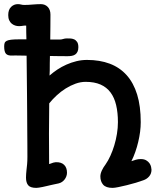

<svg xmlns="http://www.w3.org/2000/svg" viewBox="-25 -890 804 924"><path d="M100.1 -35.2Q100.1 -43.9 100.8 -53.2Q101.6 -62.5 102.5 -71.8Q104 -84.5 105.5 -100.1Q106.9 -115.7 106.9 -134.8Q106.9 -157.2 106.7 -189.5Q106.4 -221.7 106.2 -261Q106 -300.3 105.7 -344.7Q105.5 -389.2 105 -436Q104.5 -482.9 104 -530Q103.5 -577.1 103 -622.1Q80.1 -622.6 67.1 -622.8Q54.2 -623 47.6 -623Q41 -623 38.8 -622.8Q36.6 -622.6 34.7 -622.6Q12.7 -621.6 3.9 -631.1Q-4.9 -640.6 -4.9 -666.5Q-4.9 -676.3 -2.7 -682.9Q-0.5 -689.5 7.1 -693.4Q14.6 -697.3 29.3 -699Q43.9 -700.7 68.8 -700.7H102.1Q101.6 -718.3 101.3 -734.9Q101.1 -751.5 101.1 -766.6Q93.8 -767.6 85.4 -765.9Q77.1 -764.2 65.9 -764.2Q57.1 -764.2 48.1 -767.1Q39.1 -770 31.5 -776.1Q23.9 -782.2 19.3 -792.5Q14.6 -802.7 14.6 -817.4Q14.6 -843.3 28.3 -856.7Q42 -870.1 61 -870.1Q68.8 -870.1 76.2 -868.2Q83.5 -866.2 91.8 -866.2Q101.6 -866.2 111.8 -866.7Q122.1 -867.2 131.8 -868.2Q142.6 -869.1 153.1 -869.6Q163.6 -870.1 171.4 -870.1Q191.9 -870.1 204.8 -856.7Q217.8 -843.3 217.8 -819.8Q217.8 -790 217.5 -760.3Q217.3 -730.5 216.8 -699.7H262.7Q271 -699.7 279.1 -702.4Q287.1 -705.1 296.9 -705.1Q303.2 -705.1 312.7 -704.8Q322.3 -704.6 331.1 -700.9Q339.8 -697.3 345.9 -688.5Q352.1 -679.7 352.1 -662.6Q352.1 -649.4 347.9 -640.9Q343.8 -632.3 336.9 -627.7Q330.1 -623 320.6 -621.3Q311 -619.6 300.3 -619.6Q278.8 -619.6 258.1 -619.9Q237.3 -620.1 215.3 -620.6Q214.8 -603.5 214.6 -586.4Q214.4 -569.3 214.4 -551.3L213.4 -526.4Q230.5 -541.5 251 -555.2Q271.5 -568.8 294.7 -579.1Q317.9 -589.4 342.8 -595.5Q367.7 -601.6 393.6 -601.6Q455.1 -601.6 503.2 -583.5Q551.3 -565.4 584.5 -528.3Q617.7 -491.2 635 -435.1Q652.3 -378.9 652.3 -302.2Q652.3 -279.8 649.2 -255.4Q646 -231 640.1 -206.5Q634.3 -182.1 626 -158.4Q617.7 -134.8 607.4 -114.3Q618.2 -118.2 628.9 -121.3Q639.6 -124.5 652.3 -124.5Q668.5 -124.5 678.7 -118.4Q689 -112.3 694.6 -104Q700.2 -95.7 702.1 -86.9Q704.1 -78.1 704.1 -73.2Q704.1 -54.7 693.1 -41.5Q682.1 -28.3 665 -22.5Q650.9 -17.1 629.4 -10.7Q607.9 -4.4 586.2 1Q564.5 6.3 545.4 10.3Q526.4 14.2 516.6 14.2Q484.9 14.2 471.4 -1.2Q458 -16.6 458 -41Q458 -54.2 465.3 -69.8Q472.7 -85.4 482.9 -98.6Q495.6 -116.7 506.3 -140.4Q517.1 -164.1 525.1 -190.7Q533.2 -217.3 537.8 -245.8Q542.5 -274.4 542.5 -302.2Q542.5 -348.1 533.9 -384.3Q525.4 -420.4 506.8 -445.3Q488.3 -470.2 458.7 -483.2Q429.2 -496.1 387.2 -496.1Q362.8 -496.1 338.4 -487.3Q314 -478.5 291 -464.1Q268.1 -449.7 247.8 -430.9Q227.5 -412.1 211.9 -392.6Q210.9 -319.8 210.7 -247.8Q210.4 -175.8 211.4 -100.6Q212.4 -100.6 214.1 -101.1Q215.8 -101.6 222.2 -104Q226.6 -106 231.7 -107.4Q236.8 -108.9 243.2 -109.4Q269.5 -110.4 283.4 -96.9Q297.4 -83.5 297.4 -58.6Q297.4 -49.8 294.2 -41.3Q291 -32.7 285.6 -25.9Q280.3 -19 272.9 -14.2Q265.6 -9.3 256.8 -7.3Q247.1 -5.4 237.5 -3.2Q228 -1 218.3 1Q209.5 2.9 199.5 5.4Q189.5 7.8 179.9 9.8Q170.4 11.7 162.6 12.9Q154.8 14.2 149.9 14.2Q121.1 14.2 110.6 1.5Q100.1 -11.2 100.1 -35.2Z"/></svg>

Font: Autour One
Style: Regular
Weight: 400
Version: Version 1.007; ttfautohint (v0.92) -l 24 -r 24 -G 200 -x 7 -